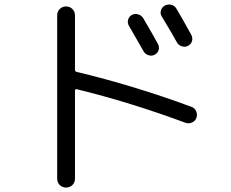

<svg xmlns="http://www.w3.org/2000/svg" viewBox="-20 -786 1040 863"><path d="M624 -704Q675 -617 690 -588Q697 -575 693 -561Q689 -547 675 -540Q662 -533 647 -538Q632 -543 625 -556Q613 -578 559 -671Q552 -684 556 -698Q560 -712 573 -719Q586 -726 601 -721.5Q616 -717 624 -704ZM721 -761Q735 -768 750 -764.5Q765 -761 773 -747Q804 -695 840 -629Q847 -615 843 -601Q839 -587 825 -580Q812 -573 797 -578Q782 -583 775 -596Q752 -638 707 -712Q699 -725 703.5 -739.5Q708 -754 721 -761ZM237 17V-717Q237 -734 248.5 -745.5Q260 -757 277 -757Q294 -757 305.5 -745.5Q317 -734 317 -717V-474Q317 -464 324 -463Q580 -402 840 -306Q855 -301 861.5 -286.5Q868 -272 863 -257Q858 -242 843.5 -235.5Q829 -229 814 -234Q563 -327 325 -385Q317 -387 317 -378V17Q317 34 305.5 45.5Q294 57 277 57Q260 57 248.5 45.5Q237 34 237 17Z"/></svg>

Font: Rounded Mplus 1c
Style: Regular
Weight: 400
Version: Version 1.059.20150529